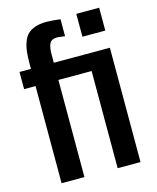

<svg xmlns="http://www.w3.org/2000/svg" viewBox="-124 -929 827 1014"><g transform="rotate(-15 289.5 -422.0)"><path d="M391.6 -843.8H516.6V-718.8H391.6ZM85 -648.9Q85 -688.5 87.9 -716.1Q90.8 -743.7 99.9 -769.3Q108.9 -794.9 124.3 -810.3Q139.6 -825.7 165.3 -834.7Q190.9 -843.8 226.6 -843.8Q256.8 -843.8 303.7 -837.9V-745.1Q298.8 -745.6 283.7 -747.8Q268.6 -750 261.7 -750Q230.5 -750 220.2 -730.2Q210 -710.4 210 -671.9V-625H516.6V0H391.6V-531.2H210V0H85V-531.2H22.5V-625H85Z"/></g></svg>

Font: Oswald
Style: Stencbab
Weight: 400
Designer: Mathieu Le Lay
Foundry: Mathieu Le Lay
Version: Version 1.000